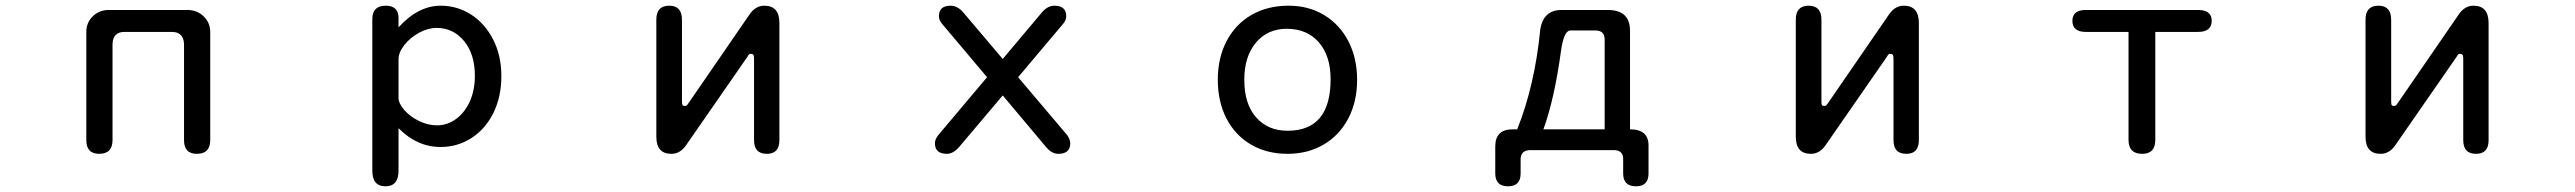

<svg xmlns="http://www.w3.org/2000/svg" viewBox="-20 -519 9040 674"><path d="M585 -407H415Q377 -406 375 -365V-27Q375 21 328 21Q283 21 283 -27V-407Q283 -440 306 -462Q329 -484 362 -484H638Q672 -484 695 -461.5Q718 -439 718 -407V-27Q718 21 671 21Q626 21 626 -27V-365Q624 -406 585 -407Z M1527 -499Q1585 -499 1633.5 -468Q1682 -437 1711 -380.5Q1740 -324 1740 -252Q1740 -179 1712 -122.5Q1684 -66 1635 -34.5Q1586 -3 1527 -3Q1444 -3 1379 -69V80Q1379 135 1333 135Q1287 135 1287 80V-452Q1287 -499 1334 -499Q1379 -499 1379 -456V-423Q1448 -499 1527 -499ZM1514 -79Q1550 -79 1580.5 -101Q1611 -123 1629 -162.5Q1647 -202 1647 -253Q1647 -329 1609 -375Q1571 -421 1513 -421Q1482 -421 1451 -404Q1420 -387 1399.5 -361Q1379 -335 1379 -311V-176Q1379 -156 1399 -133Q1419 -110 1450.5 -94.5Q1482 -79 1514 -79Z M2616 -330Q2612 -330 2609.5 -328Q2607 -326 2604 -320L2389 -10Q2368 21 2337 21Q2284 21 2284 -39V-450Q2284 -499 2329 -499Q2374 -499 2374 -450V-164Q2374 -153 2376 -150Q2378 -147 2384 -147Q2388 -147 2390.5 -149Q2393 -151 2397 -157L2611 -468Q2632 -499 2663 -499Q2716 -499 2716 -438V-27Q2716 21 2672 21Q2627 21 2627 -27V-313Q2627 -323 2624.5 -326.5Q2622 -330 2616 -330Z M3304 21Q3262 21 3262 -16Q3262 -30 3274 -45L3445 -248L3289 -433Q3276 -447 3276 -462Q3276 -499 3317 -499Q3341 -499 3361 -476L3500 -312L3638 -476Q3658 -499 3681 -499Q3723 -499 3723 -462Q3723 -447 3710 -433L3554 -248L3726 -45Q3737 -29 3737 -16Q3737 21 3695 21Q3672 21 3652 -3L3500 -184L3347 -3Q3326 21 3304 21Z M4744 -239Q4744 -162 4713 -103Q4682 -44 4626.5 -11.5Q4571 21 4500 21Q4427 21 4371.5 -11.5Q4316 -44 4285.5 -103Q4255 -162 4255 -239Q4255 -316 4286 -375Q4317 -434 4373 -466.5Q4429 -499 4504 -499Q4574 -499 4628.5 -466Q4683 -433 4713.5 -374Q4744 -315 4744 -239ZM4500 -60Q4651 -60 4651 -241Q4651 -323 4609.5 -370.5Q4568 -418 4497 -418Q4430 -418 4389 -369.5Q4348 -321 4348 -239Q4348 -154 4389.5 -107Q4431 -60 4500 -60Z M5387 -416Q5398 -484 5462 -484H5626Q5702 -483 5702 -411V-65Q5769 -65 5767 -5V90Q5767 135 5723 135Q5678 135 5678 90V39Q5678 9 5647 8H5350Q5319 9 5318 39V90Q5318 135 5274 135Q5229 135 5229 90V-5Q5229 -65 5290 -65H5306Q5368 -220 5387 -416ZM5613 -65V-382Q5612 -411 5583 -412H5492Q5470 -411 5460 -342Q5437 -172 5398 -65Z M6616 -330Q6612 -330 6609.5 -328Q6607 -326 6604 -320L6389 -10Q6368 21 6337 21Q6284 21 6284 -39V-450Q6284 -499 6329 -499Q6374 -499 6374 -450V-164Q6374 -153 6376 -150Q6378 -147 6384 -147Q6388 -147 6390.5 -149Q6393 -151 6397 -157L6611 -468Q6632 -499 6663 -499Q6716 -499 6716 -438V-27Q6716 21 6672 21Q6627 21 6627 -27V-313Q6627 -323 6624.5 -326.5Q6622 -330 6616 -330Z M7500 21Q7452 21 7452 -28V-407H7302Q7255 -407 7255 -446Q7255 -484 7302 -484H7696Q7744 -484 7744 -446Q7744 -407 7696 -407H7546V-28Q7546 21 7500 21Z M8616 -330Q8612 -330 8609.5 -328Q8607 -326 8604 -320L8389 -10Q8368 21 8337 21Q8284 21 8284 -39V-450Q8284 -499 8329 -499Q8374 -499 8374 -450V-164Q8374 -153 8376 -150Q8378 -147 8384 -147Q8388 -147 8390.5 -149Q8393 -151 8397 -157L8611 -468Q8632 -499 8663 -499Q8716 -499 8716 -438V-27Q8716 21 8672 21Q8627 21 8627 -27V-313Q8627 -323 8624.5 -326.5Q8622 -330 8616 -330Z"/></svg>

Font: 寒蝉全圆体
Style: Regular
Weight: 400
Designer: Warren2060
      Designed by Motoya company      

      [Varela Round]
      Joe Prince(Latin component); Avraham Cornf
Foundry: ChillType
Version: Version 3.200